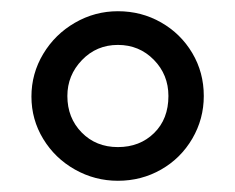

<svg xmlns="http://www.w3.org/2000/svg" viewBox="-20 -747 419 342"><path d="M343 -576Q343 -618 322.5 -652.5Q302 -687 267 -707Q232 -727 190 -727Q149 -727 113.5 -706.5Q78 -686 57 -651Q36 -616 36 -575Q36 -534 57 -499.5Q78 -465 113.5 -445Q149 -425 190 -425Q232 -425 267 -445Q302 -465 322.5 -500Q343 -535 343 -576ZM280 -576Q280 -535 254.5 -510Q229 -485 190 -485Q151 -485 125.5 -511Q100 -537 100 -576Q100 -613 126 -640Q152 -667 190 -667Q228 -667 254 -640.5Q280 -614 280 -576Z"/></svg>

Font: Geom
Style: Regular
Weight: 400
Version: Version 1.102